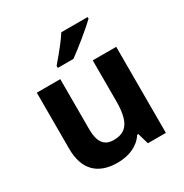

<svg xmlns="http://www.w3.org/2000/svg" viewBox="-177 -906 1012 1055"><g transform="rotate(-30 328.5 -378.0)"><path d="M342.3 -606C388.7 -638.7 491.2 -722.2 524.9 -755.9V-766.1H357.9C337.4 -733.4 299.3 -684.1 243.2 -619.1V-606ZM579.1 0V-545.9H430.2V-289.1C430.2 -160.2 395.5 -108.9 312 -108.9C251 -108.9 224.1 -148.4 224.1 -227.1V-545.9H75.2V-189.9C75.2 -61 140.6 9.8 269 9.8C343.8 9.8 405.3 -19 437 -69.8H444.8L464.8 0Z"/></g></svg>

Font: Open Sans bold
Style: Bold
Weight: 700
Foundry: Ascender Corporation
Version: Version 1.100;PS 001.100;hotconv 1.0.88;makeotf.lib2.5.64775